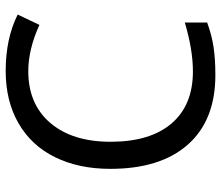

<svg xmlns="http://www.w3.org/2000/svg" viewBox="-71 -693 774 672"><g transform="rotate(-90 316.0 -357.0)"><path d="M402.8 -645Q287.6 -645 221.7 -567.9Q155.8 -490.7 155.8 -356.9Q155.8 -218.8 219.7 -143.8Q283.7 -68.8 401.9 -68.8Q478 -68.8 573.2 -97.2V-19Q527.8 -2.4 485.8 3.7Q443.8 9.8 389.2 9.8Q231.4 9.8 146.2 -86.2Q61 -182.1 61 -357.9Q61 -468.3 101.8 -551.3Q142.6 -634.3 220.5 -679.2Q298.3 -724.1 403.8 -724.1Q517.1 -724.1 601.1 -682.1L564.9 -606Q479.5 -645 402.8 -645Z"/></g></svg>

Font: NotoPenekeko
Style: Regular
Weight: 400
Designer: Monotype Design team
Foundry: Monotype Imaging Inc.
Version: Version 1.04